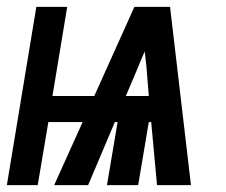

<svg xmlns="http://www.w3.org/2000/svg" viewBox="-39 -540 659 560"><path d="M-19 0 67 -520H157L114 -260H236L353 -520H457L518 0H419L402 -184H395L364 0H273L304 -184H296L218 0H119L202 -184H102L71 0ZM328 -260H395L388 -347Q387 -358 385.5 -369Q384 -380 383 -390Q379 -380 374 -369Q369 -358 365 -347Z"/></svg>

Font: Iosevka SS04 Extended
Style: Bold Italic
Weight: 700
Width: 7
Italic angle: -9°
Monospace: yes
Designer: Belleve Invis
Foundry: Belleve Invis
Version: Version 19.0.0; ttfautohint (v1.8.4)